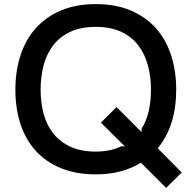

<svg xmlns="http://www.w3.org/2000/svg" viewBox="-20 -840 934 936"><path d="M866 1 790 76 667 -47Q622 -19 567.5 -4.5Q513 10 447 10Q351 10 277.5 -20Q204 -50 154.5 -104.5Q105 -159 80 -235Q55 -311 55 -403Q55 -494 80 -570.5Q105 -647 154.5 -702.5Q204 -758 277.5 -789Q351 -820 447 -820Q544 -820 617 -789Q690 -758 739.5 -703Q789 -648 814 -571Q839 -494 839 -403Q839 -227 749 -117ZM716 -403Q716 -466 701 -521.5Q686 -577 654 -619Q622 -661 570.5 -685Q519 -709 447 -709Q375 -709 324 -685.5Q273 -662 240.5 -620.5Q208 -579 193 -523Q178 -467 178 -403Q178 -339 193 -284Q208 -229 240.5 -188.5Q273 -148 324 -124.5Q375 -101 447 -101Q519 -101 571 -127L589 -126L472 -242L548 -318L670 -196V-212Q694 -250 705 -298.5Q716 -347 716 -403Z"/></svg>

Font: TypoPRO Sinkin Sans
Style: 500 Medium
Weight: 500
Designer: Keith Bates
Foundry: K-Type
Version: Sinkin Sans (version 1.0)  by Keith Bates   •   © 2014   www